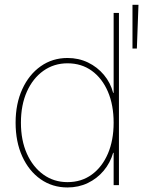

<svg xmlns="http://www.w3.org/2000/svg" viewBox="-20 -782 650 811"><path d="M265.1 9.8Q201.2 9.8 151.6 -24.9Q102.1 -59.6 74 -121.3Q45.9 -183.1 45.9 -263.7Q45.9 -343.8 74.2 -405.5Q102.5 -467.3 152.1 -502.2Q201.7 -537.1 265.1 -537.1Q312 -537.1 351.6 -518.1Q391.1 -499 418.9 -465.8Q446.8 -432.6 458 -389.6H460V-727.5H482.4V0H460V-136.7H458Q445.8 -94.2 418 -61Q390.1 -27.8 351.1 -9Q312 9.8 265.1 9.8ZM265.1 -12.7Q324.2 -12.7 367.9 -44.7Q411.6 -76.7 435.8 -133.1Q460 -189.5 460 -263.7Q460 -338.4 435.8 -394.8Q411.6 -451.2 367.9 -482.9Q324.2 -514.6 265.1 -514.6Q208 -514.6 163.3 -482.9Q118.7 -451.2 93.5 -394.8Q68.4 -338.4 68.4 -263.7Q68.4 -189.5 93.5 -133.1Q118.7 -76.7 163.1 -44.7Q207.5 -12.7 265.1 -12.7ZM539.6 -577.1V-761.7H564.9L558.1 -577.1Z"/></svg>

Font: Inter 24pt Thin
Style: Regular
Weight: 250
Designer: Rasmus Andersson
Foundry: rsms
Version: Version 4.001;git-66647c0bb